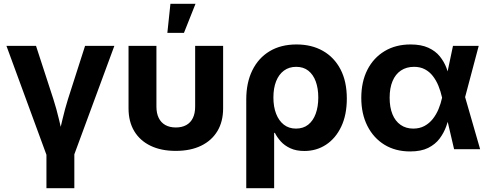

<svg xmlns="http://www.w3.org/2000/svg" viewBox="-20 -781 2563 1005"><path d="M225.1 34.7 13.7 -541H168.5L259.3 -262.2Q275.9 -210.4 288.3 -157.7Q300.8 -105 314 -48.8H281.7Q294.9 -105 307.4 -157.7Q319.8 -210.4 335.9 -262.2L425.3 -541H578.6L366.2 34.7ZM223.1 204.1V-3.4H369.1V204.1Z M899.9 8.8Q823.2 8.8 767.8 -18.1Q712.4 -44.9 682.6 -94.7Q652.8 -144.5 652.8 -213.9V-541H798.8V-223.1Q798.8 -188 810.8 -163.6Q822.8 -139.2 845.5 -126.5Q868.2 -113.8 900.4 -113.8Q932.6 -113.8 955.3 -126.5Q978 -139.2 989.7 -163.6Q1001.5 -188 1001.5 -223.1V-541H1147.9V-213.9Q1147.9 -144.5 1117.9 -94.7Q1087.9 -44.9 1032.5 -18.1Q977.1 8.8 899.9 8.8ZM856 -608.9 872.1 -761.2H1003.4L942.9 -608.9Z M1269 204.1V-260.7Q1269 -348.1 1300.8 -412.8Q1332.5 -477.5 1391.4 -512.9Q1450.2 -548.3 1532.2 -548.3Q1611.3 -548.3 1670.4 -514.6Q1729.5 -481 1762.5 -417.7Q1795.4 -354.5 1795.4 -265.1Q1795.4 -180.2 1766.4 -118.7Q1737.3 -57.1 1687 -23.9Q1636.7 9.3 1573.2 9.3Q1530.3 9.3 1499.8 -4.9Q1469.2 -19 1449.7 -40.8Q1430.2 -62.5 1418.9 -85.4H1415V204.1ZM1529.3 -107.9Q1567.4 -107.9 1593.3 -128.4Q1619.1 -148.9 1632.6 -185.8Q1646 -222.7 1646 -270.5Q1646 -318.4 1632.8 -354.5Q1619.6 -390.6 1594 -410.9Q1568.4 -431.2 1530.3 -431.2Q1493.2 -431.2 1466.3 -411.4Q1439.5 -391.6 1425.3 -355.7Q1411.1 -319.8 1411.1 -270.5Q1411.1 -222.2 1425.3 -185.5Q1439.5 -148.9 1465.8 -128.4Q1492.2 -107.9 1529.3 -107.9Z M2127 11.7Q2049.8 11.7 1992.4 -23.4Q1935.1 -58.6 1903.1 -121.8Q1871.1 -185.1 1871.1 -268.6Q1871.1 -353 1903.1 -415.8Q1935.1 -478.5 1993.2 -513.4Q2051.3 -548.3 2128.9 -548.3Q2184.6 -548.3 2221.9 -531.2Q2259.3 -514.2 2282 -486.1Q2304.7 -458 2317.1 -425Q2329.6 -392.1 2335.9 -360.4H2380.4L2414.1 -274.4L2493.2 0H2356.9L2293.5 -272Q2286.6 -303.2 2274.9 -331.8Q2263.2 -360.4 2245.8 -382.8Q2228.5 -405.3 2204.1 -418.2Q2179.7 -431.2 2147.5 -431.2Q2107.4 -431.2 2078.6 -411.9Q2049.8 -392.6 2034.7 -356.4Q2019.5 -320.3 2019.5 -269.5Q2019.5 -219.2 2034.2 -183.1Q2048.8 -147 2076.9 -127.4Q2105 -107.9 2143.1 -107.9Q2176.3 -107.9 2201.7 -121.6Q2227.1 -135.3 2245.4 -158.4Q2263.7 -181.6 2275.6 -210.4Q2287.6 -239.3 2293.9 -269L2351.1 -541H2485.8L2413.6 -269L2379.9 -186H2335.9Q2328.1 -154.3 2315.7 -119.6Q2303.2 -85 2280.8 -55.2Q2258.3 -25.4 2221.2 -6.8Q2184.1 11.7 2127 11.7Z"/></svg>

Font: Inter 17pt
Style: Bold
Weight: 700
Version: Version 4.001;git-66647c0bb